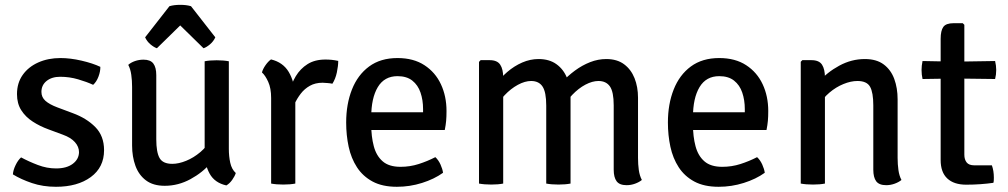

<svg xmlns="http://www.w3.org/2000/svg" viewBox="-20 -740 4062 774"><path d="M32 -37Q33 -54 42.8 -74.2Q52.5 -94.5 65 -105.5Q96.5 -88.5 132.8 -74.8Q169 -61 206 -61Q248.5 -61 273.2 -79.5Q298 -98 298.5 -126.5Q298.5 -148.5 282 -167Q265.5 -185.5 233.5 -197L175.5 -218.5Q141 -231 112 -249.8Q83 -268.5 65.8 -295.5Q48.5 -322.5 48.5 -360.5Q48.5 -405.5 71.5 -438Q94.5 -470.5 134.2 -488.2Q174 -506 223.5 -506Q263.5 -506 308.8 -495.5Q354 -485 384.5 -470.5Q385 -452.5 377 -431.2Q369 -410 355.5 -398Q330 -410 295 -420.2Q260 -430.5 222.5 -430.5Q189 -430.5 168 -413.8Q147 -397 147 -369.5Q147 -348 163.2 -333.5Q179.5 -319 211.5 -307L273 -284Q329 -263.5 364.2 -227.8Q399.5 -192 399.5 -134.5Q399.5 -65.5 346 -26.2Q292.5 13 205.5 13Q153 13 108.8 -2Q64.5 -17 32 -37Z M902.5 -139.5Q902.5 -110 908.2 -83.8Q914 -57.5 930.5 -42.5Q926.5 -29.5 916 -14.8Q905.5 0 892.5 7.5Q845.5 -3 825.2 -39.8Q805 -76.5 805 -123V-493Q825 -497 853.5 -497Q881.5 -497 902.5 -493ZM512.5 -389.5Q512.5 -415.5 509.2 -438.5Q506 -461.5 497 -478.5Q507.5 -488 524 -493.8Q540.5 -499.5 558.5 -499.5Q586.5 -499.5 598.2 -483.8Q610 -468 610 -437V-178.5Q610 -126.5 623.2 -103Q636.5 -79.5 674.5 -79.5Q700.5 -79.5 730.5 -91.8Q760.5 -104 787.2 -126.5Q814 -149 830 -178.5V-83.5Q797 -44.5 747.8 -17.8Q698.5 9 644 9Q597.5 9 568.5 -12.8Q539.5 -34.5 526 -71.5Q512.5 -108.5 512.5 -153.5ZM750 -715 848 -589.5Q840.5 -573 826.5 -561.2Q812.5 -549.5 800.5 -545.5L706.5 -637.5L612.5 -545.5Q600.5 -549.5 586.5 -561.2Q572.5 -573 565 -589.5L663 -715Q681.5 -720.5 706.5 -720.5Q732 -720.5 750 -715Z M1343.5 -494.5Q1343.5 -474.5 1338 -448.2Q1332.5 -422 1320 -402.5Q1310.5 -404.5 1300.5 -405.2Q1290.5 -406 1280.5 -406.5Q1251 -406.5 1229.2 -394.2Q1207.5 -382 1192.5 -362.5Q1177.5 -343 1167.2 -320.5Q1157 -298 1150.5 -277L1136 -295.5Q1137 -330 1145.5 -366Q1154 -402 1172.2 -432.5Q1190.5 -463 1219.8 -481.5Q1249 -500 1292 -500Q1304.5 -500 1317 -498.8Q1329.5 -497.5 1343.5 -494.5ZM1036 -448Q1039.5 -461.5 1050.2 -477Q1061 -492.5 1072.5 -500.5Q1120.5 -489 1143.8 -450.2Q1167 -411.5 1170.5 -353.5V0Q1150 4 1122 4Q1093.5 4 1073 0V-345Q1073 -384.5 1061.2 -410.2Q1049.5 -436 1036 -448Z M1436.5 -216V-287.5H1685.5V-300.5Q1685.5 -336.5 1675.2 -366.8Q1665 -397 1642.2 -415Q1619.5 -433 1582.5 -433Q1529.5 -433 1503 -388.8Q1476.5 -344.5 1476.5 -268V-238Q1476.5 -189.5 1486.8 -150.8Q1497 -112 1522.5 -89.8Q1548 -67.5 1594.5 -67.5Q1633 -67.5 1668 -78.8Q1703 -90 1735 -106.5Q1747.5 -95 1755.8 -76.8Q1764 -58.5 1766 -43.5Q1730.5 -18 1681.2 -2.5Q1632 13 1580 13Q1521.5 13 1482 -8.2Q1442.5 -29.5 1419 -65.8Q1395.5 -102 1385.5 -148.5Q1375.5 -195 1375.5 -246Q1375.5 -320.5 1398.8 -379.2Q1422 -438 1468 -472Q1514 -506 1582.5 -506Q1647 -506 1691 -477.2Q1735 -448.5 1757.5 -400.2Q1780 -352 1780 -292.5Q1780 -269.5 1778.5 -252.8Q1777 -236 1773 -216Z M1954 -497.5Q1984.5 -497.5 1996.5 -479.2Q2008.5 -461 2008.5 -428V0Q1988.5 4 1960.5 4Q1932 4 1911 0V-490.5L1917.5 -497.5ZM2182 -314.5Q2182 -368.5 2167.2 -391Q2152.5 -413.5 2121 -413.5Q2096 -413.5 2067.5 -398Q2039 -382.5 2014 -356Q1989 -329.5 1975 -297V-394Q1996.5 -425.5 2024.8 -449.8Q2053 -474 2085.2 -488Q2117.5 -502 2151 -502Q2194.5 -502 2223.2 -481.2Q2252 -460.5 2266 -425.2Q2280 -390 2280 -347V0Q2259.5 4 2231.5 4Q2203 4 2182 0ZM2454 -315.5Q2454 -369.5 2438.8 -391.5Q2423.5 -413.5 2392.5 -413.5Q2368 -413.5 2340 -398.8Q2312 -384 2286.5 -357.2Q2261 -330.5 2244 -295V-407Q2268.5 -434 2297.8 -455.5Q2327 -477 2359 -489.5Q2391 -502 2424 -502Q2467.5 -502 2495.8 -481Q2524 -460 2538 -424.8Q2552 -389.5 2552 -346V-103.5Q2552 -77.5 2555.2 -54.5Q2558.5 -31.5 2567.5 -14.5Q2556.5 -5.5 2540 0.5Q2523.5 6.5 2506 6.5Q2477.5 6.5 2465.8 -9.2Q2454 -25 2454 -56Z M2733.5 -216V-287.5H2982.5V-300.5Q2982.5 -336.5 2972.2 -366.8Q2962 -397 2939.2 -415Q2916.5 -433 2879.5 -433Q2826.5 -433 2800 -388.8Q2773.5 -344.5 2773.5 -268V-238Q2773.5 -189.5 2783.8 -150.8Q2794 -112 2819.5 -89.8Q2845 -67.5 2891.5 -67.5Q2930 -67.5 2965 -78.8Q3000 -90 3032 -106.5Q3044.5 -95 3052.8 -76.8Q3061 -58.5 3063 -43.5Q3027.5 -18 2978.2 -2.5Q2929 13 2877 13Q2818.5 13 2779 -8.2Q2739.5 -29.5 2716 -65.8Q2692.5 -102 2682.5 -148.5Q2672.5 -195 2672.5 -246Q2672.5 -320.5 2695.8 -379.2Q2719 -438 2765 -472Q2811 -506 2879.5 -506Q2944 -506 2988 -477.2Q3032 -448.5 3054.5 -400.2Q3077 -352 3077 -292.5Q3077 -269.5 3075.5 -252.8Q3074 -236 3070 -216Z M3251 -497.5Q3282 -497.5 3293.8 -479.2Q3305.5 -461 3305.5 -428V0Q3285.5 4 3257.5 4Q3229 4 3208 0V-491L3214.5 -497.5ZM3598.5 -103.5Q3598.5 -77.5 3601.8 -54.5Q3605 -31.5 3614 -14.5Q3603 -5.5 3586.5 0.5Q3570 6.5 3552.5 6.5Q3524 6.5 3512.2 -9.2Q3500.5 -25 3500.5 -56V-315Q3500.5 -367 3487.5 -390.2Q3474.5 -413.5 3436.5 -413.5Q3410 -413.5 3380 -401.2Q3350 -389 3323.5 -366.5Q3297 -344 3280.5 -314.5V-409.5Q3314 -448.5 3363.2 -475.2Q3412.5 -502 3466.5 -502Q3513.5 -502 3542.5 -480.2Q3571.5 -458.5 3585 -421.8Q3598.5 -385 3598.5 -339.5Z M3772 -583.5Q3772 -616.5 3782.8 -631.5Q3793.5 -646.5 3824.5 -646.5H3861L3867.5 -640V-116.5Q3867.5 -97 3876.8 -85.2Q3886 -73.5 3908 -73.5H3978.5Q3986.5 -51.5 3986.5 -24Q3986.5 -18.5 3986.2 -13Q3986 -7.5 3984.5 -3Q3960 0.5 3932.2 2.5Q3904.5 4.5 3875 4.5Q3825.5 4.5 3798.8 -20.5Q3772 -45.5 3772 -95ZM3991.5 -494Q3996 -475 3996 -458Q3996 -439 3991.5 -421.5L3830.5 -423.5L3699 -421.5Q3695 -439 3695 -458Q3695 -475 3699 -494L3831 -491.5Z"/></svg>

Font: Signika Negative Light
Style: Regular
Weight: 400
Version: Version 2.001